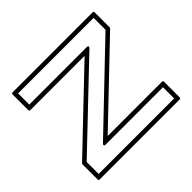

<svg xmlns="http://www.w3.org/2000/svg" viewBox="-114 -520 647 647"><g transform="rotate(-45 210.0 -196.5)"><path d="M14.6 -399.4Q14.6 -404.3 19.5 -404.3H400.9Q405.8 -404.3 405.8 -399.4V-327.6Q405.8 -325.7 404.3 -324.2L142.1 -73.7H400.9Q405.8 -73.7 405.8 -68.8V5.9Q405.8 10.7 400.9 10.7H19.5Q14.6 10.7 14.6 5.9V-66.4Q14.6 -68.4 16.1 -69.8L278.3 -319.8H19.5Q14.6 -319.8 14.6 -324.7ZM30.3 -335.4H305.2Q309.1 -335.4 310.1 -332.5Q311 -329.6 308.6 -327.1L30.3 -62V-4.9H390.1V-58.1H115.7Q111.8 -58.1 110.8 -61Q109.9 -64 112.3 -66.4L390.1 -332V-388.7H30.3Z"/></g></svg>

Font: Fibel Sued Kontur LRS
Style: Regular
Weight: 400
Designer: Peter Wiegel
Foundry: Peter Wiegel
Version: Version 000.000